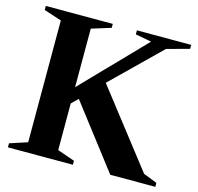

<svg xmlns="http://www.w3.org/2000/svg" viewBox="-102 -809 949 918"><g transform="rotate(15 372.0 -350.0)"><path d="M14.2 -20 109.6 -51.2 101.6 -39.8V-660.2L109.6 -648.8L14.2 -680V-700H345.8V-680.4L242 -648.2L250 -659.6V-352.6L244 -354.6L551.2 -672.2L553.2 -663.8L465.2 -680V-700H733.8V-680.4L615.2 -648L629.6 -657L369 -402.2L369.8 -440.4L682 -38.4L671 -48.2L743.8 -19.6V0H520.8L276.6 -318.4L288 -317.6L243.6 -274.2L250 -288.6V-41L242 -52.4L335.8 -19.6V0H14.2Z"/></g></svg>

Font: Wittgenstein
Style: Regular
Weight: 400
Designer: Jörg Drees
Foundry: Jörg Drees
Version: Version 1.003;Glyphs 3.1.2 (3151)